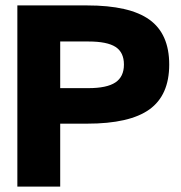

<svg xmlns="http://www.w3.org/2000/svg" viewBox="-20 -688 666 708"><path d="M306 -535H202V-363H306Q374 -363 405.5 -384Q437 -405 437 -450Q437 -495 406 -515Q375 -535 306 -535ZM301 -232H202V0H44V-668H301Q458 -668 531 -615.5Q604 -563 604 -450Q604 -337 531 -284.5Q458 -232 301 -232Z"/></svg>

Font: Atkinson Hyperlegible Pro
Style: Bold
Weight: 700
Designer: Elliott Scott, Megan Eiswerth, Linus Boman, Theodore Petrosky, Jacob Perez
Foundry: Braille Institute
Version: Version 1.5.1